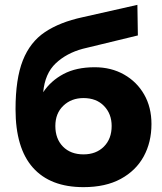

<svg xmlns="http://www.w3.org/2000/svg" viewBox="-20 -761 668 791"><path d="M324 10Q187 10 115.5 -70.5Q44 -151 44 -311Q44 -436 74 -512Q104 -588 165.5 -629Q227 -670 320 -690L546 -741L548 -615L321 -560Q254 -542 209.5 -500Q165 -458 158 -381Q189 -428 241.5 -456Q294 -484 370 -484Q438 -484 491 -454Q544 -424 574 -371.5Q604 -319 604 -250Q604 -175 572 -116.5Q540 -58 477.5 -24Q415 10 324 10ZM324 -125Q376 -125 408 -157Q440 -189 440 -242Q440 -292 408.5 -324.5Q377 -357 324 -357Q274 -357 241 -325.5Q208 -294 208 -242Q208 -189 239.5 -157Q271 -125 324 -125Z"/></svg>

Font: Raleway ExtraBold
Style: Regular
Weight: 800
Designer: Matt McInerney, Pablo Impallari, Rodrigo Fuenzalida
Foundry: Matt McInerney, Pablo Impallari, Rodrigo Fuenzalida
Version: Version 4.026